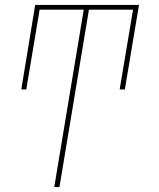

<svg xmlns="http://www.w3.org/2000/svg" viewBox="-20 -550 640 775"><path d="M199 205 318 -511H140L86 -189H66L122 -530H541L484 -189H463L517 -511H339L220 205Z"/></svg>

Font: Iosevka Slab Thin Extended
Style: Italic
Weight: 100
Width: 7
Italic angle: -9°
Monospace: yes
Designer: Belleve Invis
Foundry: Belleve Invis
Version: Version 11.1.0; ttfautohint (v1.8.3)